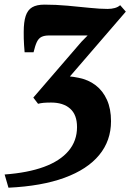

<svg xmlns="http://www.w3.org/2000/svg" viewBox="-60 -588 576 850"><path d="M-22.5 243 -39.5 184.5Q63 177 134.5 150.8Q206 124.5 243.5 80Q281 35.5 281 -25.5Q281 -80 250.5 -107Q220 -134 166.5 -134Q146.5 -134 133 -132.8Q119.5 -131.5 108.5 -128.5L87.5 -156L300.5 -403L328 -431Q303.5 -431 277.2 -431Q251 -431 221.5 -431Q192 -431 157 -431Q137 -431 124 -424.8Q111 -418.5 103.2 -402.2Q95.5 -386 88.5 -356.5H49Q47.5 -374 46.5 -389Q45.5 -404 45.2 -417.8Q45 -431.5 45 -446.5Q45 -491 53.8 -517.5Q62.5 -544 82.5 -555.8Q102.5 -567.5 136.5 -567.5Q186.5 -567.5 238.8 -562.8Q291 -558 337.5 -553.2Q384 -548.5 416 -548.5Q434 -548.5 448.2 -552.5Q462.5 -556.5 472 -565L497 -536.5L249.5 -249.5Q256.5 -249 266.5 -247.5Q276.5 -246 288.5 -243.5Q331.5 -235 363.5 -210.5Q395.5 -186 413.5 -146Q431.5 -106 431.5 -51.5Q431.5 35 379 98.5Q326.5 162 225.5 199Q124.5 236 -22.5 243Z"/></svg>

Font: Merriweather 24pt Black
Style: Italic
Weight: 900
Italic angle: -7.8°
Designer: Eben Sorkin
Foundry: Eben Sorkin
Version: Version 2.101